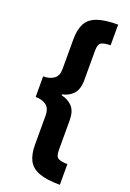

<svg xmlns="http://www.w3.org/2000/svg" viewBox="-184 -895 763 1124"><g transform="rotate(20 197.0 -333.0)"><path d="M37 -397Q78 -397 103.5 -415.5Q129 -434 129 -475V-661Q129 -721 148.5 -759Q168 -797 215.5 -814.5Q263 -832 346 -832V-703Q309 -703 290 -693.5Q271 -684 271 -643V-460Q271 -401 244.5 -372.5Q218 -344 177 -336V-330Q219 -321 245 -293Q271 -265 271 -208V-23Q271 18 290 27.5Q309 37 346 37V166Q263 166 215.5 148Q168 130 148.5 92.5Q129 55 129 -5V-185Q129 -232 102.5 -250.5Q76 -269 37 -269Z"/></g></svg>

Font: Noto Sans Devanagari UI ExtraCondensed Black
Style: Regular
Weight: 900
Width: 2
Designer: Jelle Bosma - Monotype Design Team
Foundry: Monotype Imaging Inc.
Version: Version 2.003